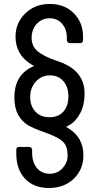

<svg xmlns="http://www.w3.org/2000/svg" viewBox="-20 -736 486 972"><path d="M232.4 -354.5Q189.5 -354.5 161.1 -322.8Q132.8 -291 132.8 -245.1Q132.8 -199.2 159.2 -170.9Q185.5 -142.6 230.5 -142.6Q275.4 -142.6 300.8 -170.9Q326.2 -199.2 326.2 -247.6Q326.2 -295.9 300.8 -325.2Q275.4 -354.5 232.4 -354.5ZM400.4 -533.2Q400.4 -517.6 384.8 -517.6H334Q328.1 -517.6 323.2 -522Q318.4 -526.4 318.4 -533.2V-543.9Q318.4 -588.9 293.9 -616.2Q269.5 -643.6 231 -643.6Q192.4 -643.6 165 -614.3Q139.6 -585 140.1 -543Q140.6 -501 170.9 -476.1Q201.2 -451.2 259.8 -430.7Q337.9 -406.2 373 -364.7Q408.2 -323.2 408.2 -263.7Q408.2 -204.1 385.7 -162.1Q363.3 -120.1 329.1 -101.6L314.5 -93.8L329.1 -85Q402.3 -38.1 402.3 50.8Q402.3 121.1 353.5 168.9Q303.7 215.8 228 215.8Q152.3 215.8 107.9 169.9Q63.5 124 62.5 45.9V22.5Q62.5 7.8 77.1 7.8H127.9Q133.8 7.8 138.2 12.2Q142.6 16.6 142.6 23.4V36.1Q142.6 85.9 167 114.7Q191.4 143.6 231.4 143.6Q271.5 143.6 296.9 115.2Q322.3 86.9 322.3 53.2Q322.3 19.5 312.5 0.5Q302.7 -18.6 281.2 -32.2Q252.9 -49.8 202.1 -67.4Q151.4 -85 122.1 -102.1Q92.8 -119.1 72.3 -154.3Q52.7 -189.5 52.7 -243.2Q52.7 -350.6 136.7 -394.5L152.3 -402.3L136.7 -411.1Q58.6 -460 58.6 -550.8Q58.6 -619.1 107.4 -667.5Q156.2 -715.8 230.5 -715.8Q305.7 -716.8 352.5 -669.9Q400.4 -623 400.4 -549.8Z"/></svg>

Font: BF_TEXT
Style: Regular
Weight: 400
Foundry: EA DICE
Version: Version 1.404